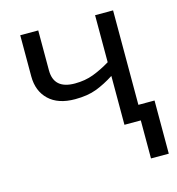

<svg xmlns="http://www.w3.org/2000/svg" viewBox="-107 -629 836 907"><g transform="rotate(-15 310.5 -175.0)"><path d="M528 -536V-74H607V186H520V0H440V-239Q395 -210 351.5 -193.5Q308 -177 247 -177Q164 -177 119 -220Q74 -263 74 -335V-536H162V-341Q162 -249 265 -249Q315 -249 356 -264.5Q397 -280 440 -306V-536Z"/></g></svg>

Font: Noto Sans
Style: Regular
Weight: 400
Designer: Monotype Design Team
Foundry: Monotype Imaging Inc.
Version: Version 1.902